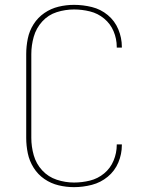

<svg xmlns="http://www.w3.org/2000/svg" viewBox="-20 -763 616 791"><path d="M285 8Q322 8 358.5 -1.5Q395 -11 424 -35Q453 -59 467.5 -93.5Q482 -128 482 -165V-168H461V-166Q461 -133 448 -101.5Q435 -70 409 -48.5Q383 -27 350.5 -19Q318 -11 285 -11Q249 -11 214 -22.5Q179 -34 154 -61Q129 -88 119 -123.5Q109 -159 109 -195V-540Q109 -576 119 -611.5Q129 -647 154 -674.5Q179 -702 214 -713Q249 -724 285 -724Q318 -724 350.5 -716Q383 -708 409 -686.5Q435 -665 448 -634Q461 -603 461 -570V-567H482V-570Q482 -607 467.5 -642Q453 -677 424 -701Q395 -725 358.5 -734Q322 -743 285 -743Q253 -743 221.5 -735.5Q190 -728 163 -709.5Q136 -691 118.5 -663.5Q101 -636 94.5 -604Q88 -572 88 -540V-195Q88 -163 94.5 -131.5Q101 -100 118.5 -72Q136 -44 163 -25.5Q190 -7 221.5 0.5Q253 8 285 8Z"/></svg>

Font: Iosevka Sparkle Thin
Style: Regular
Weight: 100
Designer: Belleve Invis
Foundry: Belleve Invis
Version: Version 4.5.0; ttfautohint (v1.8.3)